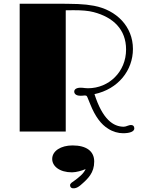

<svg xmlns="http://www.w3.org/2000/svg" viewBox="-20 -711 773 1038"><path d="M86.4 0H335.4V-655.3C345.7 -655.8 358.9 -655.8 376.5 -655.8C421.4 -655.8 457 -653.3 486.3 -645.5C592.3 -617.7 661.6 -551.8 661.6 -443.4C661.6 -323.2 569.3 -233.9 455.6 -233.9C449.2 -233.9 443.8 -234.4 439 -234.9C432.1 -235.8 425.3 -236.8 415.5 -236.8C393.1 -236.8 381.3 -228 381.3 -215.8C381.3 -205.6 389.2 -193.4 415 -193.4C418.9 -193.4 422.9 -193.8 426.8 -193.8C430.2 -194.3 433.6 -194.8 437 -194.8C447.3 -194.8 449.2 -193.8 453.6 -182.6C457 -174.8 460.4 -164.6 467.8 -147.9C494.6 -80.6 526.9 -38.1 564.9 -15.1C590.3 1.5 619.6 9.3 645.5 9.3C684.6 9.3 706.1 -1 706.1 -16.6C706.1 -28.8 699.7 -35.2 688 -35.2C682.6 -35.2 678.2 -33.7 670.4 -31.2C663.1 -28.3 655.3 -25.9 649.4 -25.9C592.8 -25.9 534.7 -64.9 490.7 -202.1C619.6 -229.5 698.7 -331.1 698.7 -446.3C698.7 -567.4 609.9 -656.7 488.3 -679.7C431.6 -689.9 394.5 -690.9 251.5 -690.9H86.4ZM372.1 75.2C309.1 75.2 262.2 105 262.2 148.4C262.2 187.5 302.2 220.7 369.1 220.7C391.6 220.7 422.4 211.9 442.9 203.1C432.6 228 402.3 251 385.7 263.2C371.6 273.4 358.4 280.3 358.9 290.5C359.4 303.7 369.1 309.1 384.3 306.6C395 304.7 404.3 299.3 415 290.5C457 254.4 489.3 223.1 489.3 162.1C489.3 106.4 447.3 75.2 372.1 75.2Z"/></svg>

Font: Limelight
Style: Regular
Weight: 400
Designer: Nicole Fally
Foundry: Nicole Fally
Version: Version 1.002